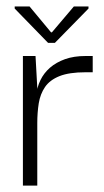

<svg xmlns="http://www.w3.org/2000/svg" viewBox="-20 -581 324 601"><path d="M51.7 0V-405.7H91.2L97.7 -288.8L96.7 -202.2V0ZM96.7 -195.8 93.7 -283.8Q96 -308.5 106.7 -330.4Q117.3 -352.3 136.5 -369.1Q155.7 -385.8 183.5 -395.8Q211.3 -405.7 247.8 -405.7H270.2V-354.8H247.7Q196.5 -354.8 166.2 -342.7Q135.8 -330.5 120.9 -308.6Q106 -286.7 101.3 -257.7Q96.7 -228.7 96.7 -195.8ZM130.5 -446.8 26 -554.2V-560.8H72.5L139.8 -479.8H142.5L211.2 -560.8H257V-554.2L151.8 -446.8Z"/></svg>

Font: Darker Grotesque Light
Style: Regular
Weight: 300
Designer: Gabriel Lam
Foundry: TypeRant
Version: Version 1.000;gftools[0.9.28]